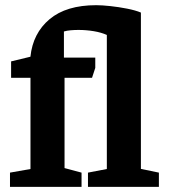

<svg xmlns="http://www.w3.org/2000/svg" viewBox="-20 -724 653 744"><path d="M18.7 0V-55.1L98.1 -69.1V-422.5H23V-486.1L97.9 -504.2Q107.4 -595.3 172.1 -649.6Q236.8 -703.9 352.7 -703.9Q375.1 -703.9 407.6 -700.4Q440.1 -696.9 472.6 -690.5Q505.1 -684.1 526 -675.3V-69.5L595.7 -55.1V0H320.9V-55.1L394 -69.1V-588.5Q373 -598.2 343.6 -603.1Q314.1 -608 284.1 -608Q269 -608 254.1 -606.7Q239.2 -605.5 227.7 -602V-500.7H349.2V-460.9L336.6 -422.5H230.1V-72.7L296 -55.1V0Z"/></svg>

Font: Faustina Light
Style: Regular
Weight: 300
Designer: Alfonso Garcia
Foundry: http://www.omnibus-type.com
Version: Version 1.200